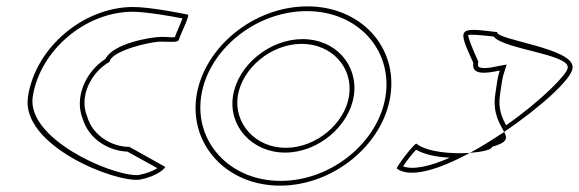

<svg xmlns="http://www.w3.org/2000/svg" viewBox="-20 -576 1821 604"><path d="M68 -272C44 -118 344 0 420 -11C479 -22 506 -52 498 -52L387 -114C331 -114 271 -150 254 -210C229 -270 263 -346 325 -382C330 -416 452 -445 485 -445C519 -445 541 -441 543 -452C545 -462 579 -530 571 -530C571 -530 457 -554 399 -554C244 -554 92 -428 68 -272ZM83 -272C106 -419 250 -539 397 -539C441 -539 525 -524 554 -518C547 -499 534 -471 530 -459C521 -458 507 -460 488 -460C455 -460 335 -439 312 -391C247 -349 214 -267 240 -203C259 -138 322 -101 381 -99L475 -47C463 -39 444 -31 419 -26C418 -26 414 -25 411 -25C324 -25 63 -141 83 -272Z M598 -274C575 -121 693 8 861 8C1029 8 1185 -121 1208 -274C1232 -428 1115 -556 947 -556C779 -556 622 -428 598 -274ZM613 -274C635 -419 784 -541 945 -541C1106 -541 1215 -419 1193 -274C1171 -130 1024 -7 863 -7C702 -7 591 -130 613 -274ZM713 -274C698 -179 773 -96 877 -96C981 -96 1078 -179 1093 -274C1108 -371 1036 -453 932 -453C828 -453 728 -371 713 -274ZM728 -274C742 -362 833 -438 929 -438C1025 -438 1092 -362 1078 -274C1065 -188 975 -111 879 -111C783 -111 715 -188 728 -274Z M1228 -46C1270 -14 1362 -43 1458 -95C1399 -91 1322 -98 1290 -124C1282 -124 1230 -56 1228 -46ZM1248 -53C1258 -68 1277 -93 1289 -105C1317 -89 1355 -82 1395 -80C1330 -51 1276 -41 1248 -53ZM1453 -466C1461 -468 1490 -466 1533 -461C1566 -420 1773 -406 1766 -362L1765 -360C1764 -343 1682 -258 1572 -182C1560 -205 1546 -233 1553 -279C1557 -306 1560 -333 1567 -351L1574 -373L1552 -369C1534 -365 1517 -362 1505 -362C1485 -362 1482 -366 1484 -378L1485 -382L1483 -386C1463 -430 1453 -457 1453 -466ZM1469 -378C1463 -340 1504 -344 1552 -354C1545 -333 1542 -306 1538 -279C1529 -218 1554 -184 1566 -161C1681 -239 1780 -329 1781 -362C1791 -424 1540 -450 1544 -475C1420 -490 1418 -490 1469 -378ZM1458 -95C1497 -98 1527 -105 1528 -114C1576 -128 1577 -140 1566 -161C1530 -137 1494 -114 1458 -95Z"/></svg>

Font: Ampere
Style: OuLnIta
Weight: 400
Version: Version 1